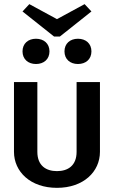

<svg xmlns="http://www.w3.org/2000/svg" viewBox="-20 -901 557 938"><path d="M426.7 -845 393.3 -880.8 258.3 -807.5 123.3 -880.8 90 -845 244.2 -722.5H272.5ZM155.8 -711.7C117.5 -711.7 90 -688.3 90 -650C90 -611.7 117.5 -588.3 155.8 -588.3C194.2 -588.3 221.7 -611.7 221.7 -650C221.7 -688.3 194.2 -711.7 155.8 -711.7ZM360.8 -711.7C322.5 -711.7 295 -688.3 295 -650C295 -611.7 322.5 -588.3 360.8 -588.3C399.2 -588.3 426.7 -611.7 426.7 -650C426.7 -688.3 399.2 -711.7 360.8 -711.7ZM48.3 -159.2C48.3 -62.5 128.3 16.7 258.3 16.7C388.3 16.7 468.3 -62.5 468.3 -159.2V-500H354.2V-159.2C354.2 -91.7 311.7 -65 258.3 -65C205 -65 162.5 -91.7 162.5 -159.2V-500H48.3Z"/></svg>

Font: Boon SemiBold
Style: Regular
Weight: 600
Designer: Sungsit Sawaiwan
Foundry: FontUni
Version: Version 2.0